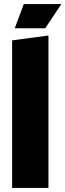

<svg xmlns="http://www.w3.org/2000/svg" viewBox="-20 -931 324 951"><path d="M220 0H40V-731L220 -755ZM98 -911H284L204 -791H53Z"/></svg>

Font: Protest Guerrilla
Style: Regular
Weight: 400
Designer: Octavio Pardo
Foundry: Ashler Design
Version: Version 2.005; ttfautohint (v1.8.4.7-5d5b)